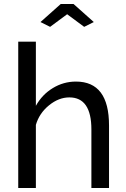

<svg xmlns="http://www.w3.org/2000/svg" viewBox="-20 -938 630 958"><path d="M182 -828 283 -918H347L448 -828L400 -804L315 -867L230 -804ZM524 0H436V-292Q436 -452 326 -452Q273 -452 224.5 -412.5Q176 -373 159 -315V0H71V-730H159V-410Q190 -466 243.5 -498.5Q297 -531 359 -531Q524 -531 524 -312Z"/></svg>

Font: Raleway-v4020 Medium
Style: Regular
Weight: 500
Designer: Matt McInerney, Pablo Impallari, Rodrigo Fuenzalida
Foundry: Matt McInerney, Pablo Impallari, Rodrigo Fuenzalida
Version: Version 4.020;PS 004.020;hotconv 1.0.88;makeotf.lib2.5.64775